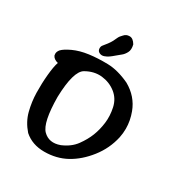

<svg xmlns="http://www.w3.org/2000/svg" viewBox="-155 -767 823 873"><g transform="rotate(30 256.5 -330.5)"><path d="M367.7 -464.8Q430.7 -429.2 454.6 -365.2Q470.2 -323.7 470.2 -281.7Q470.2 -257.8 465.3 -234.4Q450.7 -168.5 408.9 -115.5Q367.2 -62.5 315.7 -34.2Q264.2 -5.9 200.2 -5.9Q137.2 -5.9 95.2 -43Q61 -82 49.3 -127.9Q37.6 -173.8 36.6 -221.4Q35.6 -269 40 -315.9Q44.4 -362.8 52.7 -386.2Q29.3 -392.1 22.5 -408.2Q21.5 -412.6 21.5 -417.5Q21.5 -427.7 30.3 -439Q43 -453.1 76.7 -468.8Q110.4 -484.4 154.8 -490.5Q199.2 -496.6 252.4 -495.4Q305.7 -494.1 367.7 -464.8ZM251 -69.3Q296.4 -88.4 320.6 -121.6Q344.7 -154.8 357.4 -187.3Q370.1 -219.7 375 -257.8Q379.9 -295.9 371.1 -336.9Q362.3 -377.9 330.8 -402.8Q299.3 -427.7 257.6 -432.4Q215.8 -437 174.3 -413.3Q132.8 -389.6 128.9 -252.4Q129.9 -118.2 164.1 -84.2Q198.2 -50.3 251 -69.3ZM246.6 -642.1Q257.3 -654.8 274.4 -654.8H275.9Q293.5 -654.8 307.6 -630.9Q314 -605.5 305.4 -589.6Q296.9 -573.7 286.1 -565.4Q275.4 -557.1 263.7 -546.9Q252 -536.6 241.9 -529.5Q231.9 -522.5 219.7 -518.3Q207.5 -514.2 196.3 -519.3Q185.1 -524.4 183.8 -536.6Q182.6 -548.8 189.5 -556.6Q196.3 -564.5 205.8 -577.1Q215.3 -589.8 220.5 -599.9Q225.6 -609.9 230.2 -620.4Q234.9 -630.9 246.6 -642.1Z"/></g></svg>

Font: Myanmar Kalay
Style: Regular
Weight: 400
Designer: Khon Soe Zaw Thu
Foundry: PaOh Unicode khonsoezawthu@gmail.com and @hotmail.com
Version: Version 1.20 December 6, 2016